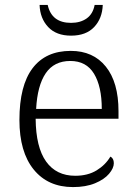

<svg xmlns="http://www.w3.org/2000/svg" viewBox="-20 -751 554 781"><path d="M59 -263Q59 -403 112.5 -473.5Q166 -544 268 -544Q359 -544 410.5 -480Q462 -416 462 -299V-268H125Q126 -152 167.5 -94Q209 -36 286 -36Q337 -36 373 -58Q409 -80 429 -114Q443 -107 443 -87Q443 -67 423.5 -44Q404 -21 366.5 -5.5Q329 10 277 10Q175 10 117 -61.5Q59 -133 59 -263ZM394 -308Q394 -399 362.5 -451Q331 -503 266 -503Q200 -503 166 -453Q132 -403 127 -308ZM141 -731H174Q190 -658 269 -658Q307 -658 332.5 -676Q358 -694 365 -731H398Q396 -676 363 -641Q330 -606 269 -606Q209 -606 176 -641Q143 -676 141 -731Z"/></svg>

Font: Noto Serif Light
Style: Regular
Weight: 300
Designer: Monotype Design Team
Foundry: Monotype Imaging Inc.
Version: Version 1.001